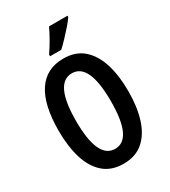

<svg xmlns="http://www.w3.org/2000/svg" viewBox="-225 -1045 1028 1163"><g transform="rotate(-30 288.5 -463.5)"><path d="M532 -358Q532 -248 506 -165.5Q480 -83 426.5 -36.5Q373 10 289 10Q204 10 150.5 -37Q97 -84 71.5 -167Q46 -250 46 -359Q46 -540 107.5 -632.5Q169 -725 289 -725Q373 -725 426.5 -678.5Q480 -632 506 -549.5Q532 -467 532 -358ZM167 -358Q167 -94 289 -94Q349 -94 379.5 -159Q410 -224 410 -358Q410 -622 289 -622Q167 -622 167 -358ZM441 -928Q428 -908 404 -880.5Q380 -853 353.5 -825Q327 -797 305 -777H227V-789Q254 -829 275 -866Q296 -903 312 -937H441Z"/></g></svg>

Font: Noto Sans Thai ExtCond SemBd
Style: Regular
Weight: 600
Width: 2
Designer: Monotype Design Team
Foundry: Monotype Imaging Inc.
Version: Version 2.002; ttfautohint (v1.8.4.7-5d5b)